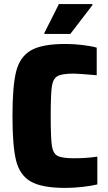

<svg xmlns="http://www.w3.org/2000/svg" viewBox="-20 -911 528 939"><path d="M41 -344Q41 -490 59 -561.5Q77 -633 131 -664.5Q185 -696 300 -696Q340 -696 382.5 -691Q425 -686 453 -678V-543Q362 -551 341 -551Q283 -551 261 -538.5Q239 -526 233.5 -487.5Q228 -449 228 -344Q228 -238 233.5 -199.5Q239 -161 261 -149Q283 -137 341 -137Q405 -137 456 -145V-9Q428 -2 383.5 3Q339 8 300 8Q184 8 130 -23.5Q76 -55 58.5 -126.5Q41 -198 41 -344ZM197 -745V-750L268 -891H432V-886L324 -745Z"/></svg>

Font: Saira Semi Condensed ExtraBold
Style: Regular
Weight: 800
Width: 4
Designer: Hector Gatti with collaboration of the Omnibus-Type team
Foundry: Omnibus-Type
Version: Version 1.001; ttfautohint (v1.8)